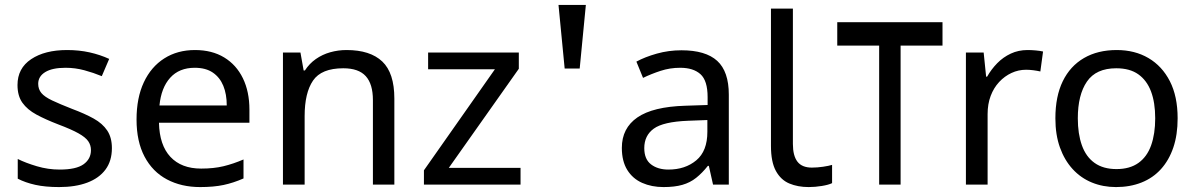

<svg xmlns="http://www.w3.org/2000/svg" viewBox="-20 -749 4852 779"><path d="M434 -148Q434 -96 408 -61Q382 -26 334 -8Q286 10 220 10Q164 10 123.5 1Q83 -8 52 -24V-104Q84 -88 129.5 -74.5Q175 -61 222 -61Q289 -61 319 -82.5Q349 -104 349 -140Q349 -160 338 -176Q327 -192 298.5 -208Q270 -224 217 -244Q165 -264 128 -284Q91 -304 71 -332Q51 -360 51 -404Q51 -472 106.5 -509Q162 -546 252 -546Q301 -546 343.5 -536.5Q386 -527 423 -510L393 -440Q359 -454 322 -464Q285 -474 246 -474Q192 -474 163.5 -456.5Q135 -439 135 -409Q135 -387 148 -371.5Q161 -356 191.5 -341.5Q222 -327 273 -307Q324 -288 360 -268Q396 -248 415 -219.5Q434 -191 434 -148Z M771 -546Q840 -546 889.5 -516Q939 -486 965.5 -431.5Q992 -377 992 -304V-251H625Q627 -160 671.5 -112.5Q716 -65 796 -65Q847 -65 886.5 -74.5Q926 -84 968 -102V-25Q927 -7 887 1.5Q847 10 792 10Q716 10 657.5 -21Q599 -52 566.5 -113.5Q534 -175 534 -264Q534 -352 563.5 -415Q593 -478 646.5 -512Q700 -546 771 -546ZM770 -474Q707 -474 670.5 -433.5Q634 -393 627 -321H900Q900 -367 886 -401Q872 -435 843.5 -454.5Q815 -474 770 -474Z M1386 -546Q1482 -546 1531 -499.5Q1580 -453 1580 -349V0H1493V-343Q1493 -408 1464 -440Q1435 -472 1373 -472Q1284 -472 1250 -422Q1216 -372 1216 -278V0H1128V-536H1199L1212 -463H1217Q1235 -491 1261.5 -509.5Q1288 -528 1320 -537Q1352 -546 1386 -546Z M2092 0H1700V-58L1988 -468H1717V-536H2085V-470L1801 -68H2092Z M2271 -471 2246 -729H2357L2332 -471Z M2745 -545Q2843 -545 2890 -502Q2937 -459 2937 -365V0H2873L2856 -76H2852Q2829 -47 2804.5 -27.5Q2780 -8 2748.5 1Q2717 10 2672 10Q2624 10 2585.5 -7Q2547 -24 2525 -59.5Q2503 -95 2503 -149Q2503 -229 2566 -272.5Q2629 -316 2760 -320L2851 -323V-355Q2851 -422 2822 -448Q2793 -474 2740 -474Q2698 -474 2660 -461.5Q2622 -449 2589 -433L2562 -499Q2597 -518 2645 -531.5Q2693 -545 2745 -545ZM2771 -259Q2671 -255 2632.5 -227Q2594 -199 2594 -148Q2594 -103 2621.5 -82Q2649 -61 2692 -61Q2760 -61 2805 -98.5Q2850 -136 2850 -214V-262Z M3261 10Q3217 10 3182.5 -4.5Q3148 -19 3128 -55.5Q3108 -92 3108 -157V-714H3197V-165Q3197 -117 3215.5 -93Q3234 -69 3274 -69Q3296 -69 3319.5 -72.5Q3343 -76 3356 -80V-6Q3342 1 3314.5 5.5Q3287 10 3261 10Z M3804 -659V-564H3634V0H3547V-564H3377V-659Z M4149 -546Q4164 -546 4181.5 -544.5Q4199 -543 4212 -540L4201 -459Q4188 -462 4172.5 -464Q4157 -466 4143 -466Q4112 -466 4084 -453Q4056 -440 4034 -416.5Q4012 -393 3999.5 -360Q3987 -327 3987 -286V0H3899V-536H3971L3981 -438H3985Q4002 -468 4026 -492.5Q4050 -517 4081 -531.5Q4112 -546 4149 -546Z M4758 -269Q4758 -202 4740.5 -150.5Q4723 -99 4690.5 -63Q4658 -27 4611.5 -8.5Q4565 10 4508 10Q4455 10 4410 -8.5Q4365 -27 4332 -63Q4299 -99 4280.5 -150.5Q4262 -202 4262 -269Q4262 -358 4292 -419.5Q4322 -481 4378 -513.5Q4434 -546 4511 -546Q4584 -546 4639.5 -513.5Q4695 -481 4726.5 -419.5Q4758 -358 4758 -269ZM4353 -269Q4353 -206 4369.5 -159.5Q4386 -113 4421 -88Q4456 -63 4510 -63Q4564 -63 4599 -88Q4634 -113 4650.5 -159.5Q4667 -206 4667 -269Q4667 -333 4650 -378Q4633 -423 4598.5 -447.5Q4564 -472 4509 -472Q4427 -472 4390 -418Q4353 -364 4353 -269Z"/></svg>

Font: utamil05
Style: Book
Weight: 400
Designer: Jelle Bosma - Monotype Design Team
Foundry: Monotype Imaging Inc.
Version: Version 2.003